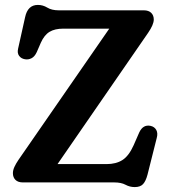

<svg xmlns="http://www.w3.org/2000/svg" viewBox="-20 -742 692 781"><path d="M582.5 -608.5 214 -74.5H413Q452 -74.5 478 -91Q504 -107.5 523.5 -151L546.5 -203.5Q562 -236.5 592.5 -230Q608.5 -226.5 615.8 -213.2Q623 -200 617.5 -180.5L580 -31.5Q573 -5 561.8 7Q550.5 19 528 19Q508 19 490.5 9.5Q473 0 444.5 0H73Q53.5 0 43 -10.2Q32.5 -20.5 32.5 -37.5Q32.5 -49.5 38.5 -62.8Q44.5 -76 55 -91.5L424.5 -625.5H237.5Q203 -625.5 181.5 -612.5Q160 -599.5 146 -568L129.5 -530Q121 -511.5 108 -505Q95 -498.5 81.5 -501Q66 -503.5 57.8 -514.8Q49.5 -526 53.5 -543.5L82 -671.5Q92.5 -722 134 -722Q154.5 -722 172.5 -711Q190.5 -700 219 -700H565Q584.5 -700 595 -689.8Q605.5 -679.5 605.5 -662.5Q605.5 -642 582.5 -608.5Z"/></svg>

Font: Fraunces 9pt S100 SemiBold
Style: Regular
Weight: 600
Version: Version 1.000; ttfautohint (v1.8.3)